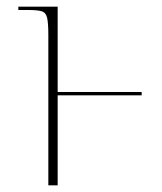

<svg xmlns="http://www.w3.org/2000/svg" viewBox="-20 -556 486 576"><path d="M125 -451Q125 -486 121.5 -502Q118 -518 105.5 -522Q93 -526 65 -526H35V-536H153V-280H405V-270H153V0H125Z"/></svg>

Font: Noto Serif Display SemiCondensed Thin
Style: Regular
Weight: 100
Width: 4
Designer: Monotype Design Team
Foundry: Monotype Imaging Inc.
Version: Version 2.009